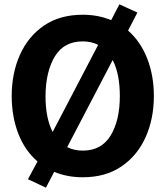

<svg xmlns="http://www.w3.org/2000/svg" viewBox="-20 -807 763 886"><path d="M192 59 109 20 153 -62Q94 -113 64 -191.5Q34 -270 34 -364Q34 -469 72 -554Q110 -639 183 -689Q256 -739 362 -739Q433 -739 493 -714L531 -787L614 -749L571 -666Q629 -615 659.5 -536.5Q690 -458 690 -364Q690 -259 652 -174Q614 -89 540.5 -39Q467 11 362 11Q290 11 230 -14ZM190 -364Q190 -262 223 -198L433 -600Q402 -616 362 -616Q275 -616 233 -546.5Q191 -477 190 -364ZM362 -112Q448 -112 490.5 -181.5Q533 -251 533 -364Q533 -466 500 -530L290 -128Q322 -112 362 -112Z"/></svg>

Font: Murecho SemiBold
Style: Regular
Weight: 600
Designer: Neil Summerour
Foundry: Positype
Version: Version 1.010; ttfautohint (v1.8.3)